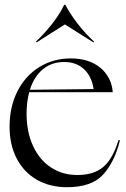

<svg xmlns="http://www.w3.org/2000/svg" viewBox="-20 -767 526 802"><path d="M20 -238Q20 -321 53 -386Q86 -451 144.5 -487Q203 -523 276 -523Q352 -523 399 -484Q446 -445 451 -382H102Q91 -340 91 -293Q91 -216 118 -157.5Q145 -99 193 -67.5Q241 -36 303 -36Q373 -36 412.5 -70.5Q452 -105 475 -182L481 -181Q459 -91 411 -38Q363 15 260 15Q189 15 134.5 -16Q80 -47 50 -104.5Q20 -162 20 -238ZM371 -395Q363 -448 331 -478Q299 -508 248 -508Q196 -508 159 -477.5Q122 -447 105 -392ZM133 -590 130 -593Q169 -630 200.5 -671Q232 -712 248 -747H253Q272 -710 304 -668.5Q336 -627 373 -593L370 -590L251 -665Z"/></svg>

Font: Nyght Serif Light
Style: Regular
Weight: 300
Designer: Maksym Kobuzan
Version: Version 0.410